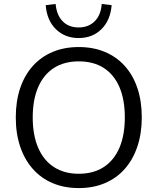

<svg xmlns="http://www.w3.org/2000/svg" viewBox="-20 -955 807 984"><path d="M383.5 8.9Q309.6 8.9 250.1 -16.3Q190.5 -41.5 148.4 -89Q106.2 -136.5 83.6 -203.2Q60.9 -269.9 60.9 -353Q60.9 -436.5 83.3 -503Q105.7 -569.5 147.8 -616.5Q189.9 -663.5 249.5 -688.7Q309.1 -713.9 383.5 -713.9Q457.8 -713.9 517.4 -689Q577 -664 619.4 -617Q661.7 -570 684.1 -503.5Q706.6 -437 706.6 -354Q706.6 -270.5 683.9 -203.5Q661.2 -136.5 619.1 -89Q577 -41.5 517.4 -16.3Q457.8 8.9 383.5 8.9ZM383.5 -64.5Q458.5 -64.5 511.2 -98.5Q563.8 -132.4 591.8 -197.1Q619.7 -261.8 619.7 -353Q619.7 -444.7 592 -508.9Q564.3 -573 511.7 -606.8Q459.1 -640.5 383.5 -640.5Q309.4 -640.5 256.5 -606.8Q203.6 -573 175.7 -508.6Q147.7 -444.1 147.7 -353Q147.7 -262.3 175.7 -197.6Q203.6 -133 256.5 -98.7Q309.4 -64.5 383.5 -64.5ZM383 -760Q312.9 -760 266.6 -805.2Q220.3 -850.4 214.2 -928.4L265.1 -934.8Q270.1 -877.8 301 -846.1Q331.9 -814.3 383 -814.3Q433.6 -814.3 465.5 -846.1Q497.3 -877.8 501.3 -934.8L552.2 -928.4Q545.7 -850.4 499.6 -805.2Q453.6 -760 383 -760Z"/></svg>

Font: Nunito Sans 12pt ExtraLight
Style: Regular
Weight: 200
Version: Version 3.101;gftools[0.9.27]